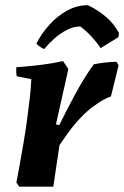

<svg xmlns="http://www.w3.org/2000/svg" viewBox="-20 -701 467 721"><path d="M52.1 0 41.6 -15.5Q47.1 -44.3 54.1 -82.9Q61.1 -121.5 68.4 -164.7Q75.7 -207.8 81.6 -251Q87.4 -294.3 91.9 -333.7Q96.5 -373.2 97.5 -403.6L42.8 -414.7Q39.8 -430.5 41.2 -448.5Q83.8 -451.5 129.8 -456.9Q175.7 -462.4 216.8 -471.5L236.8 -441.8L190.1 -234L202.3 -231Q218.5 -263.2 234.3 -294.2Q250.2 -325.1 266.3 -354.5Q282.3 -383.9 298.9 -410.2Q315.5 -436.6 332.1 -459.5Q348.7 -462.9 362.3 -464.6Q375.9 -466.4 389.4 -467.6Q402.8 -468.9 417.4 -468.9L425.4 -455.9L396.6 -339Q385.6 -335.1 374.1 -329.2Q362.7 -323.3 351.2 -315.9Q339.8 -308.5 327.8 -299.6Q311.7 -287.5 296.1 -272.4Q280.4 -257.3 264.8 -239.1Q249.2 -220.9 234.1 -200.1Q219 -179.3 203.4 -156L180.1 0ZM309.9 -681.5Q343.7 -665.9 375 -640.2Q406.4 -614.5 427 -576.8L424.6 -561.4L358 -520.3Q344.1 -541.2 324.2 -563Q304.3 -584.8 281.4 -601.7Q255.6 -601.2 231 -588.6Q206.4 -576 184.8 -556.8Q163.2 -537.5 145.8 -516.7Q139.5 -519 129.6 -525.9Q119.6 -532.8 116.8 -537.6Q135.7 -574.9 165.1 -607.6Q194.5 -640.4 231.6 -660.9Q268.7 -681.5 309.9 -681.5Z"/></svg>

Font: Labrada
Style: Italic
Weight: 400
Italic angle: -7°
Designer: Mercedes Jáuregui
Foundry: Omnibus-Type Team
Version: Version 1.000